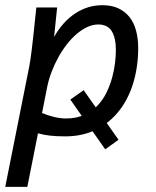

<svg xmlns="http://www.w3.org/2000/svg" viewBox="-29 -519 599 739"><path d="M222.2 5.9Q186.5 5.9 162.4 2.9Q138.2 0 117.2 -5.9L76.2 200.2H-8.8L84 -265.1Q85.9 -274.4 88.1 -289.6Q90.3 -304.7 93.5 -330.3Q96.7 -356 100.8 -394.8Q105 -433.6 110.8 -490.2H190.9L179.2 -377Q212.9 -436 260.7 -467.5Q308.6 -499 365.2 -499Q400.4 -499 426.3 -487.1Q452.1 -475.1 469.2 -453.6Q486.3 -432.1 494.6 -401.6Q502.9 -371.1 502.9 -334Q502.9 -263.7 484.6 -201.9Q466.3 -140.1 430.7 -94Q395 -47.9 342.5 -21Q290 5.9 222.2 5.9ZM417 -326.2Q417 -373 401.1 -398.9Q385.3 -424.8 349.1 -424.8Q328.1 -424.8 307.1 -415Q286.1 -405.3 266.1 -388.2Q246.1 -371.1 228 -347.9Q210 -324.7 195.3 -298.1Q180.7 -271.5 169.7 -242.7Q158.7 -213.9 152.8 -185.1L132.8 -84Q155.8 -74.2 180.2 -68.6Q204.6 -63 225.1 -63Q265.1 -63 294.9 -76.7Q324.7 -90.3 345.9 -112.3Q367.2 -134.3 380.9 -162.6Q394.5 -190.9 402.6 -220.2Q410.6 -249.5 413.8 -277.1Q417 -304.7 417 -326.2ZM241.7 -135.7 293 -171.9 427.2 19 376 55.7Z"/></svg>

Font: Code New Roman
Style: Italic
Weight: 400
Italic angle: -11°
Monospace: yes
Designer: Sam Radian
Foundry: Code New Roman
Version: Version 1.508 October 19, 2014